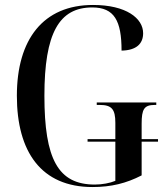

<svg xmlns="http://www.w3.org/2000/svg" viewBox="-20 -744 673 774"><path d="M353 10C428 10 489 -5 551 -37V-173H617V-183H551V-245C551 -304 561 -321 604 -321H610V-331H370V-321H382C430 -321 445 -304 445 -249V-183H333V-173H445V-15C423 -6 393 0 362 0C214 0 159 -103 159 -358C159 -610 218 -714 352 -714C441 -714 470 -660 470 -540C530 -541 557 -568 557 -610C557 -670 489 -724 355 -724C154 -724 48 -585 48 -358C48 -132 146 10 353 10Z"/></svg>

Font: Noto Serif Display Condensed Medium
Style: Regular
Weight: 500
Width: 3
Designer: Monotype Design Team
Foundry: Monotype Imaging Inc.
Version: Version 2.009